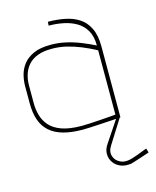

<svg xmlns="http://www.w3.org/2000/svg" viewBox="-110 -585 714 880"><g transform="rotate(-15 246.5 -145.0)"><path d="M408 -11H392V-3L321 103Q306 125 306.5 147.5Q307 170 319.5 187.5Q332 205 353.5 213.5Q375 222 403 218Q407 217 421.5 212.5Q436 208 452.5 202.5Q469 197 481 193Q493 189 493 189L487 169Q487 169 480.5 171Q474 173 463.5 177.5Q453 182 440.5 186.5Q428 191 415 195Q382 206 358 195.5Q334 185 326.5 162Q319 139 335 114L408 -2ZM391 -346Q361 -361 327.5 -374.5Q294 -388 259 -396Q224 -404 187 -404Q136 -404 104.5 -389.5Q73 -375 55.5 -352Q38 -329 31.5 -302.5Q25 -276 25 -252V-169Q25 -124 36.5 -90.5Q48 -57 73 -34.5Q98 -12 137 -1Q176 10 230 10Q241 10 263 9Q285 8 310.5 6.5Q336 5 359 3.5Q382 2 396.5 1Q411 0 410 0V-336Q410 -389 393.5 -423Q377 -457 348.5 -475.5Q320 -494 282 -501.5Q244 -509 202 -509L201 -491Q237 -491 271 -484Q305 -477 332 -461Q359 -445 375 -417Q391 -389 391 -346ZM391 -323V-18Q392 -18 380 -17Q368 -16 348.5 -14.5Q329 -13 306.5 -11.5Q284 -10 263.5 -9Q243 -8 230 -8Q171 -8 134 -21.5Q97 -35 77.5 -58Q58 -81 50.5 -108.5Q43 -136 43 -163V-250Q43 -278 51 -302.5Q59 -327 75.5 -345.5Q92 -364 119.5 -374.5Q147 -385 186 -385Q223 -385 256 -377Q289 -369 322.5 -355.5Q356 -342 391 -323Z"/></g></svg>

Font: Advent Pro Thin
Style: Regular
Weight: 250
Version: Version 3.000